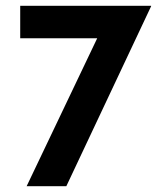

<svg xmlns="http://www.w3.org/2000/svg" viewBox="-20 -645 561 665"><path d="M72.2 0 316.7 -512.5H50V-625H503.5V-623.6L209.7 0Z"/></svg>

Font: Afacad Flux
Style: Bold
Weight: 700
Designer: Kristian Moeller
Foundry: Dicotype
Version: Version 1.100